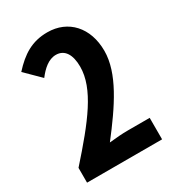

<svg xmlns="http://www.w3.org/2000/svg" viewBox="-178 -841 857 944"><g transform="rotate(-30 250.0 -369.0)"><path d="M37 0H463V-122H340C305 -122 272 -119 233 -115C343 -257 435 -392 435 -519C435 -651 355 -738 237 -738C149 -738 90 -700 29 -633L112 -551C141 -589 176 -621 218 -621C267 -621 293 -580 293 -511C293 -386 192 -258 37 -84Z"/></g></svg>

Font: Noto Sans Mono CJK HK
Style: Bold
Weight: 700
Designer: Ryoko NISHIZUKA 西塚涼子 (kana, bopomofo & ideographs); Paul D. Hunt (Latin, Greek & Cyrillic); Sandoll Communications 산돌커뮤니
Foundry: Adobe
Version: Version 2.004;hotconv 1.0.118;makeotfexe 2.5.65603